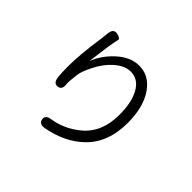

<svg xmlns="http://www.w3.org/2000/svg" viewBox="-177 -1048 1353 1353"><g transform="rotate(45 500.0 -371.0)"><path d="M405 44Q354 53 347 14Q341 -25 392 -32Q505 -49 598 -126Q710 -219 710 -394Q710 -517 670 -589Q628 -666 551 -666Q492 -666 433 -614Q379 -567 341 -492Q304 -420 300 -380Q298 -353 294 -326Q291 -302 293 -283Q300 -232 262 -227Q223 -222 217 -274Q212 -308 212 -383Q212 -497 239 -681Q243 -706 245 -731L246 -741Q251 -795 294 -787Q336 -778 330 -758Q324 -738 314 -674Q310 -649 307 -624L293 -516Q292 -511 294 -516Q327 -599 396 -663Q476 -738 564 -738Q665 -738 728.5 -644.5Q792 -551 792 -395Q792 -197 674 -85Q570 14 405 44Z"/></g></svg>

Font: Resource Han Rounded CN
Style: Regular
Weight: 400
Designer: Cyano Hao (round all glyphs); Ryoko NISHIZUKA  (kana, bopomofo & ideographs); Paul D. Hunt (Latin, Greek & Cyrillic); Sa
Foundry: Cyano Hao
Version: 0.990